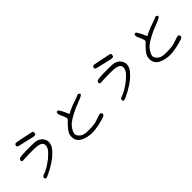

<svg xmlns="http://www.w3.org/2000/svg" viewBox="256 -2038 3489 3489"><g transform="rotate(-45 2000.0 -294.0)"><path d="M356.4 -717.8Q366.2 -721.7 376 -720.7Q393.6 -718.8 484.9 -700.2Q576.2 -681.6 614.3 -672.9Q666 -661.1 688.5 -658.2Q703.1 -655.3 717.8 -648.9Q732.4 -642.6 735.4 -636.7Q738.3 -630.9 736.8 -615.7Q735.4 -600.6 730.5 -589.8Q724.6 -579.1 715.8 -575.2Q709 -571.3 689.9 -571.8Q670.9 -572.3 658.2 -576.2Q594.7 -593.8 508.8 -611.3Q383.8 -637.7 355.5 -649.4Q327.1 -661.1 332 -685.5Q337.9 -709 356.4 -717.8ZM387.7 -488.3Q437.5 -489.3 518.6 -488.8Q599.6 -488.3 624 -485.4Q669.9 -480.5 708 -460.9Q742.2 -444.3 768.1 -410.6Q793.9 -377 801.8 -339.8Q808.6 -303.7 797.4 -260.7Q786.1 -217.8 757.8 -180.7Q742.2 -159.2 708 -124.5Q673.8 -89.8 646.5 -67.4Q618.2 -43 563.5 -6.8Q508.8 29.3 463.9 53.7Q442.4 65.4 392.6 89.4Q342.8 113.3 330.1 118.2Q288.1 131.8 280.3 101.6Q275.4 85.9 285.6 69.8Q295.9 53.7 317.4 46.9Q397.5 20.5 488.3 -40Q545.9 -79.1 572.8 -100.6Q599.6 -122.1 637.7 -160.2Q676.8 -199.2 689.9 -217.8Q703.1 -236.3 712.9 -264.6Q741.2 -348.6 669.9 -384.8Q643.6 -397.5 595.7 -404.3Q558.6 -409.2 462.4 -409.2Q366.2 -409.2 301.8 -404.3Q240.2 -399.4 227.5 -401.4Q204.1 -405.3 201.2 -425.8Q198.2 -441.4 210 -457Q221.7 -472.7 239.3 -476.6Q267.6 -483.4 387.7 -488.3Z M1298.8 -596.7Q1307.6 -599.6 1322.3 -595.7Q1330.1 -593.8 1337.9 -583.5Q1345.7 -573.2 1363.3 -541Q1392.6 -489.3 1418 -425.8Q1427.7 -402.3 1430.2 -402.8Q1432.6 -403.3 1451.7 -415Q1470.7 -426.8 1473.6 -426.8Q1476.6 -426.8 1529.3 -451.2Q1596.7 -483.4 1627.9 -490.2Q1640.6 -493.2 1671.9 -504.9Q1706.1 -517.6 1724.6 -524.4Q1746.1 -530.3 1761.7 -540Q1777.3 -549.8 1783.2 -550.8Q1788.1 -552.7 1804.7 -544.4Q1821.3 -536.1 1825.2 -529.3Q1842.8 -505.9 1765.6 -469.7Q1729.5 -453.1 1668 -430.7Q1585.9 -401.4 1494.1 -353.5Q1402.3 -305.7 1350.6 -265.6Q1313.5 -237.3 1281.2 -189.5Q1229.5 -110.4 1237.3 -68.4Q1243.2 -34.2 1272.5 -4.4Q1301.8 25.4 1341.8 39.1Q1371.1 47.9 1396.5 50.8Q1421.9 53.7 1481.4 52.7Q1566.4 52.7 1620.1 43.5Q1673.8 34.2 1755.9 2.9Q1800.8 -12.7 1817.4 -13.7L1834 -15.6L1844.7 -4.9Q1856.4 5.9 1858.4 12.7Q1860.4 20.5 1855.5 34.7Q1850.6 48.8 1843.8 54.7Q1833 65.4 1765.6 84Q1741.2 90.8 1727.5 94.7Q1693.4 106.4 1613.3 120.1Q1531.2 132.8 1481.4 133.3Q1431.6 133.8 1376 122.1Q1277.3 102.5 1224.6 60.1Q1171.9 17.6 1162.1 -48.8Q1153.3 -115.2 1175.8 -164.1Q1189.5 -193.4 1224.6 -236.8Q1259.8 -280.3 1302.7 -321.3Q1336.9 -354.5 1340.8 -363.3Q1343.8 -370.1 1343.8 -374Q1343.8 -377.9 1339.8 -394.5Q1335 -416 1317.4 -457Q1292 -511.7 1286.6 -526.9Q1281.2 -542 1281.2 -555.7Q1281.2 -589.8 1298.8 -596.7Z M2356.4 -717.8Q2366.2 -721.7 2376 -720.7Q2393.6 -718.8 2484.9 -700.2Q2576.2 -681.6 2614.3 -672.9Q2666 -661.1 2688.5 -658.2Q2703.1 -655.3 2717.8 -648.9Q2732.4 -642.6 2735.4 -636.7Q2738.3 -630.9 2736.8 -615.7Q2735.4 -600.6 2730.5 -589.8Q2724.6 -579.1 2715.8 -575.2Q2709 -571.3 2689.9 -571.8Q2670.9 -572.3 2658.2 -576.2Q2594.7 -593.8 2508.8 -611.3Q2383.8 -637.7 2355.5 -649.4Q2327.1 -661.1 2332 -685.5Q2337.9 -709 2356.4 -717.8ZM2387.7 -488.3Q2437.5 -489.3 2518.6 -488.8Q2599.6 -488.3 2624 -485.4Q2669.9 -480.5 2708 -460.9Q2742.2 -444.3 2768.1 -410.6Q2793.9 -377 2801.8 -339.8Q2808.6 -303.7 2797.4 -260.7Q2786.1 -217.8 2757.8 -180.7Q2742.2 -159.2 2708 -124.5Q2673.8 -89.8 2646.5 -67.4Q2618.2 -43 2563.5 -6.8Q2508.8 29.3 2463.9 53.7Q2442.4 65.4 2392.6 89.4Q2342.8 113.3 2330.1 118.2Q2288.1 131.8 2280.3 101.6Q2275.4 85.9 2285.6 69.8Q2295.9 53.7 2317.4 46.9Q2397.5 20.5 2488.3 -40Q2545.9 -79.1 2572.8 -100.6Q2599.6 -122.1 2637.7 -160.2Q2676.8 -199.2 2689.9 -217.8Q2703.1 -236.3 2712.9 -264.6Q2741.2 -348.6 2669.9 -384.8Q2643.6 -397.5 2595.7 -404.3Q2558.6 -409.2 2462.4 -409.2Q2366.2 -409.2 2301.8 -404.3Q2240.2 -399.4 2227.5 -401.4Q2204.1 -405.3 2201.2 -425.8Q2198.2 -441.4 2210 -457Q2221.7 -472.7 2239.3 -476.6Q2267.6 -483.4 2387.7 -488.3Z M3298.8 -596.7Q3307.6 -599.6 3322.3 -595.7Q3330.1 -593.8 3337.9 -583.5Q3345.7 -573.2 3363.3 -541Q3392.6 -489.3 3418 -425.8Q3427.7 -402.3 3430.2 -402.8Q3432.6 -403.3 3451.7 -415Q3470.7 -426.8 3473.6 -426.8Q3476.6 -426.8 3529.3 -451.2Q3596.7 -483.4 3627.9 -490.2Q3640.6 -493.2 3671.9 -504.9Q3706.1 -517.6 3724.6 -524.4Q3746.1 -530.3 3761.7 -540Q3777.3 -549.8 3783.2 -550.8Q3788.1 -552.7 3804.7 -544.4Q3821.3 -536.1 3825.2 -529.3Q3842.8 -505.9 3765.6 -469.7Q3729.5 -453.1 3668 -430.7Q3585.9 -401.4 3494.1 -353.5Q3402.3 -305.7 3350.6 -265.6Q3313.5 -237.3 3281.2 -189.5Q3229.5 -110.4 3237.3 -68.4Q3243.2 -34.2 3272.5 -4.4Q3301.8 25.4 3341.8 39.1Q3371.1 47.9 3396.5 50.8Q3421.9 53.7 3481.4 52.7Q3566.4 52.7 3620.1 43.5Q3673.8 34.2 3755.9 2.9Q3800.8 -12.7 3817.4 -13.7L3834 -15.6L3844.7 -4.9Q3856.4 5.9 3858.4 12.7Q3860.4 20.5 3855.5 34.7Q3850.6 48.8 3843.8 54.7Q3833 65.4 3765.6 84Q3741.2 90.8 3727.5 94.7Q3693.4 106.4 3613.3 120.1Q3531.2 132.8 3481.4 133.3Q3431.6 133.8 3376 122.1Q3277.3 102.5 3224.6 60.1Q3171.9 17.6 3162.1 -48.8Q3153.3 -115.2 3175.8 -164.1Q3189.5 -193.4 3224.6 -236.8Q3259.8 -280.3 3302.7 -321.3Q3336.9 -354.5 3340.8 -363.3Q3343.8 -370.1 3343.8 -374Q3343.8 -377.9 3339.8 -394.5Q3335 -416 3317.4 -457Q3292 -511.7 3286.6 -526.9Q3281.2 -542 3281.2 -555.7Q3281.2 -589.8 3298.8 -596.7Z"/></g></svg>

Font: JasonHandwriting4
Style: Regular
Weight: 400
Version: Version 1.01.21